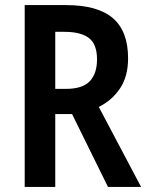

<svg xmlns="http://www.w3.org/2000/svg" viewBox="-20 -785 581 754"><path d="M239 -765Q364 -765 423.5 -713.5Q483 -662 483 -556Q483 -485 451.5 -438Q420 -391 368 -365L534 -51H404L263 -337H197V-51H77V-765ZM233 -660H197V-436H239Q304 -436 332.5 -466Q361 -496 361 -552Q361 -611 329.5 -635.5Q298 -660 233 -660Z"/></svg>

Font: Noto Sans Tamil UI Condensed SemiBold
Style: Regular
Weight: 600
Width: 3
Designer: Jelle Bosma - Monotype Design Team
Foundry: Monotype Imaging Inc.
Version: Version 2.004; ttfautohint (v1.8.4.7-5d5b)